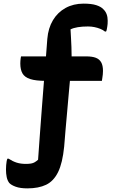

<svg xmlns="http://www.w3.org/2000/svg" viewBox="-20 -789 640 1059"><path d="M96 -478H456Q488 -478 508 -470.5Q528 -463 538 -445.5Q548 -428 548 -398Q548 -389 547 -378.5Q546 -368 544.5 -359.5Q543 -351 542 -343H234Q177 -343 146.5 -353Q116 -363 104 -384Q92 -405 92 -439Q92 -446 92.5 -453Q93 -460 94 -467Q95 -474 96 -478ZM123 115Q139 115 151 113Q163 111 172 105.5Q181 100 190 92Q194 31 199.5 -40.5Q205 -112 210.5 -187.5Q216 -263 222 -335.5Q228 -408 233 -470Q238 -532 241 -575Q246 -634 272 -677.5Q298 -721 341.5 -745Q385 -769 441 -769Q485 -769 511 -760.5Q537 -752 549 -739Q562 -727 568 -711Q574 -695 574 -675Q574 -665 573.5 -657Q573 -649 571.5 -641Q570 -633 569 -627Q568 -621 565 -615H559Q548 -624 533 -630Q518 -636 501 -639.5Q484 -643 465 -643Q433 -643 409 -639Q385 -635 369 -627Q370 -608 371.5 -582.5Q373 -557 374 -530Q375 -503 375 -480.5Q375 -458 374 -443Q372 -412 368 -369Q364 -326 359.5 -275.5Q355 -225 350.5 -173.5Q346 -122 341.5 -72.5Q337 -23 334 19Q325 110 300.5 160Q276 210 234.5 230Q193 250 131 250Q92 250 67 241Q42 232 31 220Q21 207 17 188Q13 169 13 146Q13 133 14 122Q15 111 16.5 101.5Q18 92 21 86H27Q50 101 72 108Q94 115 123 115Z"/></svg>

Font: Recursive Casual
Style: Bold
Weight: 700
Version: Version 1.085